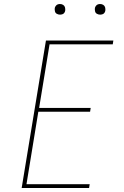

<svg xmlns="http://www.w3.org/2000/svg" viewBox="-20 -937 616 957"><path d="M88 0H424L427 -19H112L171 -380H429L432 -399H175L227 -716H542L545 -735H209ZM479 -864Q485 -864 491 -866Q497 -868 500.5 -873Q504 -878 505 -884Q506 -892 504 -900Q502 -908 495 -912.5Q488 -917 479 -917Q473 -917 467.5 -915Q462 -913 458 -907.5Q454 -902 453 -897Q452 -888 454 -880Q456 -872 463.5 -868Q471 -864 479 -864ZM279 -864Q285 -864 291 -866Q297 -868 300.5 -873Q304 -878 305 -884Q306 -892 304 -900Q302 -908 295 -912.5Q288 -917 279 -917Q273 -917 267.5 -915Q262 -913 258 -907.5Q254 -902 253 -897Q252 -888 254 -880Q256 -872 263.5 -868Q271 -864 279 -864Z"/></svg>

Font: Iosevka Sparkle Thin
Style: Italic
Weight: 100
Italic angle: -9°
Designer: Belleve Invis
Foundry: Belleve Invis
Version: Version 4.5.0; ttfautohint (v1.8.3)